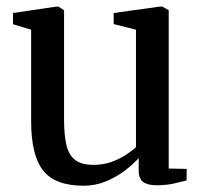

<svg xmlns="http://www.w3.org/2000/svg" viewBox="-20 -568 634 598"><path d="M467 9Q440.5 9 426.2 -1Q412 -11 412 -36.5V-75.5Q394.5 -56 368 -36Q341.5 -16 309 -2.8Q276.5 10.5 240.5 10.5Q152 10.5 114.5 -36.8Q77 -84 77 -190.5V-475.5L20.5 -492.5V-527.5L155.5 -547.5H162L179.5 -536V-196Q179.5 -147 187 -115.8Q194.5 -84.5 214.5 -69.5Q234.5 -54.5 272 -54.5Q301 -54.5 325.8 -63.2Q350.5 -72 370.2 -84.5Q390 -97 403.5 -109.5V-475.5L334 -493V-527.5L478 -547.5H485.5L505.5 -536V-43L561.5 -42L561 -6Q544 -1.5 520.8 3.8Q497.5 9 467 9Z"/></svg>

Font: Merriweather 60pt
Style: Regular
Weight: 400
Version: Version 2.100